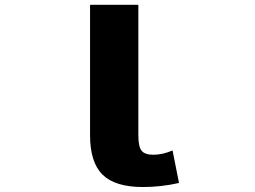

<svg xmlns="http://www.w3.org/2000/svg" viewBox="-20 -752 1040 784"><path d="M563.5 11.7Q450.2 11.7 398.9 -38.6Q347.7 -88.9 347.7 -200.2V-732.4H544.9V-200.2Q544.9 -153.3 558.1 -136.7Q571.3 -120.1 606.4 -120.1Q643.6 -120.1 684.6 -137.7L710.9 -4.9Q637.7 11.7 563.5 11.7Z"/></svg>

Font: Gen Shin Gothic Monospace Heavy
Style: Bold
Weight: 800
Designer: [Source Han Sans]
Ryoko NISHIZUKA  (kana & ideographs); Paul D. Hunt (Latin, Greek & Cyrillic); Wenlong ZHANG  (bopomofo
Version: Version 1.002.20150607